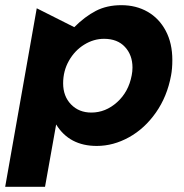

<svg xmlns="http://www.w3.org/2000/svg" viewBox="-40 -553 712 742"><path d="M334 11Q398 11 458.5 -22.5Q519 -56 562.5 -118Q606 -180 621 -261Q626 -287 626 -321Q626 -386 600.5 -434Q575 -482 530.5 -507.5Q486 -533 429 -533Q373 -533 330.5 -511Q288 -489 247 -448L102 -521L-20 169H134L177 -72Q228 11 334 11ZM472 -292Q472 -277 469 -262Q457 -198 412.5 -158Q368 -118 313 -118Q265 -118 234.5 -149.5Q204 -181 204 -231Q204 -279 226.5 -318.5Q249 -358 285.5 -380.5Q322 -403 362 -403Q414 -403 443 -371.5Q472 -340 472 -292Z"/></svg>

Font: Geom Bold
Style: Bold Italic
Weight: 700
Italic angle: -10°
Version: Version 1.102